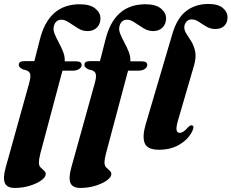

<svg xmlns="http://www.w3.org/2000/svg" viewBox="-42 -745 1169 970"><path d="M53 -417Q53 -436 79 -436H131.5L159 -543.5Q203 -723.5 361 -723.5Q413 -723.5 439.2 -702.2Q465.5 -681 465.5 -652.5Q465.5 -624 447.8 -606Q430 -588 400 -588Q374.5 -588 351.2 -602.5Q328 -617 307 -631.2Q286 -645.5 268.5 -645.5Q252.5 -645.5 242.5 -635.8Q232.5 -626 229.5 -610Q226 -593 234.5 -572.5Q243 -552 255.5 -529Q268 -506 277.2 -482.2Q286.5 -458.5 285 -435H343Q370.5 -435 370.5 -417Q370.5 -405 358 -396.5Q345.5 -388 325.5 -388H273.5L162 30Q158 45.5 156.2 56.8Q154.5 68 154.5 76.5Q154.5 92 163 100.8Q171.5 109.5 180.2 116.8Q189 124 189 134.5Q189 150 166.5 166.2Q144 182.5 108.2 193.5Q72.5 204.5 33 204.5Q-7 204.5 -17.5 179.5Q-28 154.5 -13.5 102L105.5 -325.5Q115.5 -361 109 -375.2Q102.5 -389.5 76 -393.5Q62 -400 57.5 -405.5Q53 -411 53 -417ZM384.5 -417Q384.5 -436 410.5 -436H463L490.5 -543.5Q534.5 -723.5 692.5 -723.5Q744.5 -723.5 770.8 -702.2Q797 -681 797 -652.5Q797 -624 779.2 -606Q761.5 -588 731.5 -588Q706 -588 682.8 -602.5Q659.5 -617 638.5 -631.2Q617.5 -645.5 600 -645.5Q584 -645.5 574 -635.8Q564 -626 561 -610Q557.5 -593 566 -572.5Q574.5 -552 587 -529Q599.5 -506 608.8 -482.2Q618 -458.5 616.5 -435H674.5Q702 -435 702 -417Q702 -405 689.5 -396.5Q677 -388 657 -388H605L493.5 30Q489.5 45.5 487.8 56.8Q486 68 486 76.5Q486 92 494.5 100.8Q503 109.5 511.8 116.8Q520.5 124 520.5 134.5Q520.5 150 498 166.2Q475.5 182.5 439.8 193.5Q404 204.5 364.5 204.5Q324.5 204.5 314 179.5Q303.5 154.5 318 102L437 -325.5Q447 -361 440.5 -375.2Q434 -389.5 407.5 -393.5Q393.5 -400 389 -405.5Q384.5 -411 384.5 -417ZM1011 -725Q1059.5 -725 1083.5 -705Q1107.5 -685 1107.5 -657Q1107.5 -631 1091.5 -614.8Q1075.5 -598.5 1046 -598.5Q1021 -598.5 1000.8 -610.5Q980.5 -622.5 962.5 -634.8Q944.5 -647 926 -647Q910 -647 899.8 -635.2Q889.5 -623.5 889 -607.5Q889 -590.5 900.5 -573.2Q912 -556 925.2 -534.5Q938.5 -513 944.2 -483.8Q950 -454.5 938 -413.5L859 -142.5Q847 -102 850 -88Q853 -74 865.5 -74Q875 -74 885.2 -80.5Q895.5 -87 909 -103Q921 -114.5 929 -111.5Q941.5 -106.5 929 -81.5Q909 -41 865 -14.8Q821 11.5 761.5 11.5Q702.5 11.5 689.2 -21.5Q676 -54.5 693.5 -115L829.5 -576Q853 -654.5 899.2 -689.8Q945.5 -725 1011 -725Z"/></svg>

Font: Fraunces 72pt S000
Style: Bold Italic
Weight: 700
Italic angle: -16°
Version: Version 1.000; ttfautohint (v1.8.3)